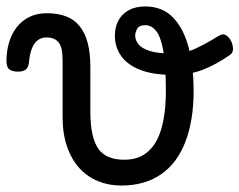

<svg xmlns="http://www.w3.org/2000/svg" viewBox="-75 -556 742 595"><path d="M301 19Q262 19 229 5.5Q196 -8 171.5 -34.5Q147 -61 133 -101Q119 -141 119 -193V-369Q119 -411 106 -425.5Q93 -440 70 -440Q53 -440 41.5 -431Q30 -422 23.5 -405Q17 -388 15 -365Q14 -349 6 -341.5Q-2 -334 -20 -334Q-36 -334 -46 -341Q-56 -348 -55 -374Q-53 -417 -37.5 -448.5Q-22 -480 5.5 -497.5Q33 -515 70 -515Q105 -515 130.5 -505Q156 -495 172.5 -474Q189 -453 197 -422Q205 -391 205 -349V-211Q205 -169 211.5 -140Q218 -111 230.5 -94Q243 -77 263 -69Q283 -61 310 -61Q329 -61 345.5 -65.5Q362 -70 376.5 -80.5Q391 -91 402.5 -107.5Q414 -124 422 -147.5Q430 -171 434.5 -202.5Q439 -234 439 -274Q439 -355 431 -399Q423 -443 408.5 -460.5Q394 -478 375 -478Q357 -478 350.5 -467.5Q344 -457 344 -445Q344 -432 354 -419Q364 -406 389.5 -398Q415 -390 460 -390Q498 -390 532 -406Q566 -422 603 -445Q615 -453 625 -447Q635 -441 641 -429Q647 -417 647 -404.5Q647 -392 638 -386Q595 -356 554 -340Q513 -324 460 -324Q399 -324 359.5 -339.5Q320 -355 300.5 -382.5Q281 -410 281 -445Q281 -472 292 -492.5Q303 -513 324 -524.5Q345 -536 375 -536Q428 -536 461 -502Q494 -468 509.5 -409Q525 -350 525 -274Q525 -228 518.5 -188.5Q512 -149 499.5 -116.5Q487 -84 468.5 -59Q450 -34 425 -16.5Q400 1 369 10Q338 19 301 19Z"/></svg>

Font: Playwrite VN
Style: Regular
Weight: 400
Designer: Veronika Burian, José Scaglione
Foundry: TypeTogether
Version: Version 1.002